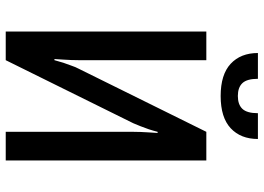

<svg xmlns="http://www.w3.org/2000/svg" viewBox="-145 -775 920 670"><g transform="rotate(90 315.0 -440.0)"><path d="M190 0H90V-700H190V-255Q190 -244 189.5 -229Q189 -214 188 -201Q187 -185 186 -170H190Q194 -185 199 -201Q204 -214 209 -229Q214 -244 220 -255L440 -700H540V0H440V-445Q440 -456 440.5 -470.5Q441 -485 442 -499Q443 -514 444 -530H440Q436 -514 431 -499Q426 -485 420.5 -470.5Q415 -456 410 -445ZM315 -810Q345 -810 360 -826Q375 -842 375 -880H465Q465 -820 427.5 -785Q390 -750 315 -750Q240 -750 202.5 -785Q165 -820 165 -880H255Q255 -842 270 -826Q285 -810 315 -810Z"/></g></svg>

Font: Scada
Style: Regular
Weight: 400
Designer: Jovanny Lemonad
Foundry: Jovanny Lemonad
Version: Version 3.005; ttfautohint (v0.91) -l 8 -r 50 -G 200 -x 0 -w